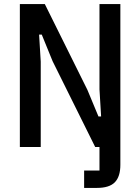

<svg xmlns="http://www.w3.org/2000/svg" viewBox="-20 -718 684 938"><path d="M77 0V-698H199L407 -279L461 -149H474L466 -281V-698H568V87Q568 145 541 172.5Q514 200 454 200H391V115H466V0H445L237 -419L184 -549H171L179 -417V0Z"/></svg>

Font: IBM Plex Sans Cond Medm
Style: Regular
Weight: 500
Width: 3
Designer: Mike Abbink, Paul van der Laan, Pieter van Rosmalen
Foundry: Bold Monday
Version: Version 1.3